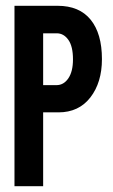

<svg xmlns="http://www.w3.org/2000/svg" viewBox="-20 -643 390 663"><path d="M30 0V-623H179Q254 -623 293 -575Q332 -527 332 -439Q332 -358 292 -306.5Q252 -255 182 -255H129V0ZM129 -349H175Q200 -349 216 -372.5Q232 -396 232 -438Q232 -483 216 -505.5Q200 -528 176 -528H129Z"/></svg>

Font: Inconsolata ExtraCondensed ExtraBold
Style: Regular
Weight: 800
Width: 2
Monospace: yes
Designer: Raph Levien, Cyreal, Brenton Simpson
Foundry: Raph Levien, Cyreal, Google
Version: Version 3.001; ttfautohint (v1.8.2.53-6de2)